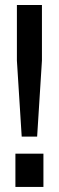

<svg xmlns="http://www.w3.org/2000/svg" viewBox="-20 -740 233 760"><path d="M65.9 -199.2 46.9 -500V-720.2H146V-500L127 -199.2ZM41 0V-131.8H151.9V0Z"/></svg>

Font: Aspekta 450
Style: Regular
Weight: 450
Designer: Ivo Dolenc
Version: Version 2.000